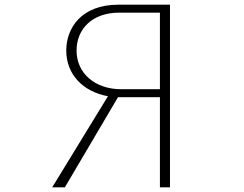

<svg xmlns="http://www.w3.org/2000/svg" viewBox="-20 -779 1040 820"><path d="M441 -368 203 21H257L484 -364H663V21H706V-759H486C327 -759 263 -659 263 -563C263 -460 336 -387 441 -368ZM489 -725H663V-398H497C387 -398 307 -465 307 -563C307 -657 376 -725 489 -725Z"/></svg>

Font: LINE Seed JP_OTF Thin
Style: Regular
Weight: 250
Designer: LY Corporation & Fontrix & Fontworks
Version: Version 1.007